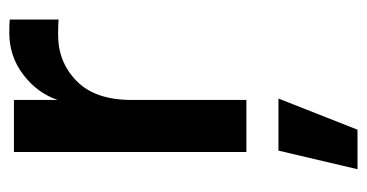

<svg xmlns="http://www.w3.org/2000/svg" viewBox="-208 -342 789 413"><g transform="rotate(-90 186.5 -135.5)"><path d="M66 0V-500H178V-406Q193 -450 232.5 -480Q272 -510 322 -510Q342 -510 351 -509V-404Q338 -405 318 -405Q259 -405 218.5 -365Q178 -325 178 -247V0ZM69 69H181L114 239H29Z"/></g></svg>

Font: CBA Beacon Sans Bold
Style: Regular
Weight: 700
Designer: Wei Huang
Foundry: Wei Huang
Version: Version 1.002